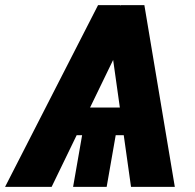

<svg xmlns="http://www.w3.org/2000/svg" viewBox="-73 -731 764 751"><path d="M442.4 -647 128.9 0H-53.2L310.5 -710.9H396.5ZM439.5 0 345.7 -666 399.4 -710.9H491.7L610.8 0ZM515.1 -310.5 496.1 -202.1H109.4L128.4 -310.5ZM388.7 -254.4 344.2 0H212.9L257.3 -254.4Z"/></svg>

Font: Roboto Black
Style: Italic
Weight: 900
Italic angle: -12°
Designer: Christian Robertson
Foundry: Google
Version: Version 3.0; 2020